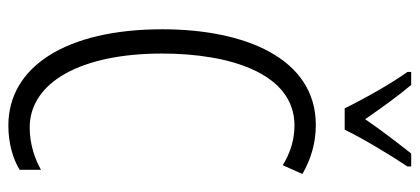

<svg xmlns="http://www.w3.org/2000/svg" viewBox="-292 -701 1003 459"><g transform="rotate(90 209.5 -471.5)"><path d="M378 -953H347C315 -912 294 -885 265 -843C238 -882 207 -925 183 -953H152V-944C180 -905 216 -841 239 -794H290C313 -841 350 -902 378 -944ZM280 -674C312 -674 344 -665 375 -646L396 -693C359 -714 321 -725 279 -725C119 -725 50 -555 50 -358C50 -129 139 10 280 10C321 10 358 0 386 -17V-68C361 -54 326 -41 285 -41C176 -41 108 -165 108 -357C108 -521 156 -674 280 -674Z"/></g></svg>

Font: Noto Sans Display Condensed Light
Style: Regular
Weight: 300
Width: 3
Designer: Monotype Design Team
Foundry: Monotype Imaging Inc.
Version: Version 1.900